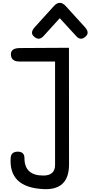

<svg xmlns="http://www.w3.org/2000/svg" viewBox="-20 -1074 705 1369"><path d="M406.2 -1053.7Q427.2 -1054.2 449.2 -1030.3L585 -880.9Q619.1 -843.3 594.7 -817.9Q557.6 -778.8 523.4 -816.4L406.2 -944.3L290 -816.4Q255.9 -778.8 217.8 -817.9Q194.3 -843.3 228.5 -880.9L363.8 -1030.3Q385.3 -1054.2 406.2 -1053.7ZM123.5 -731.4 471.7 -733.4 472.2 98.1Q472.2 283.2 290.5 274.4Q41 262.7 56.2 50.8Q59.1 7.8 106.9 7.3Q154.3 7.8 154.3 53.2Q154.3 177.7 289.1 177.7Q372.6 177.7 372.6 101.1V-635.3H119.1Q57.6 -635.3 57.6 -687.5Q57.6 -731.4 123.5 -731.4Z"/></svg>

Font: Comic Relief LRS
Style: Regular
Weight: 400
Designer: Jeff Davis
Foundry: Loudifier
Version: Version 1.0